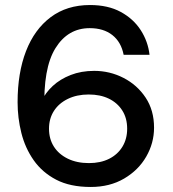

<svg xmlns="http://www.w3.org/2000/svg" viewBox="-20 -732 690 764"><path d="M341 12Q259 12 203.5 -17Q148 -46 114 -94.5Q80 -143 65 -203Q50 -263 50 -325Q50 -442 83.5 -528.5Q117 -615 181.5 -663.5Q246 -712 338 -712Q410 -712 460.5 -684.5Q511 -657 540 -612Q569 -567 575 -514H472Q462 -565 427 -592.5Q392 -620 337 -620Q250 -620 200.5 -540Q151 -460 157 -294L146 -331Q161 -363 190 -390Q219 -417 261 -433.5Q303 -450 355 -450Q417 -450 471.5 -422Q526 -394 559.5 -343.5Q593 -293 593 -224Q593 -163 562 -109Q531 -55 474 -21.5Q417 12 341 12ZM334 -83Q380 -83 414 -100Q448 -117 467 -148Q486 -179 486 -220Q486 -262 466.5 -292.5Q447 -323 413 -339.5Q379 -356 333 -356Q286 -356 250 -338.5Q214 -321 194.5 -290.5Q175 -260 175 -220Q175 -179 194.5 -148.5Q214 -118 250 -100.5Q286 -83 334 -83Z"/></svg>

Font: Host Grotesk Light Medium
Style: Regular
Weight: 500
Version: Version 1.003